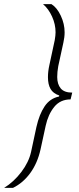

<svg xmlns="http://www.w3.org/2000/svg" viewBox="-87 -763 383 933"><path d="M64 -25 90 -146Q104 -208 130 -246.5Q156 -285 200 -294L201 -299Q171 -309 158.5 -331Q146 -353 146 -388Q146 -416 153 -447L179 -568Q183 -592 183 -606Q183 -645 166 -682.5Q149 -720 122 -743H163Q190 -726 208.5 -686.5Q227 -647 227 -606Q227 -582 221 -556L196 -441Q191 -413 191 -389Q191 -354 208 -333.5Q225 -313 264 -313L256 -280Q206 -280 176.5 -243.5Q147 -207 135 -152L110 -37Q95 30 60 78Q25 126 -24 150H-67Q-20 121 16.5 73Q53 25 64 -25Z"/></svg>

Font: Saira Semi Condensed ExtraLight
Style: Italic
Weight: 200
Width: 4
Italic angle: -12°
Designer: Hector Gatti with collaboration of the Omnibus-Type team
Foundry: Omnibus-Type
Version: Version 1.001; ttfautohint (v1.8)